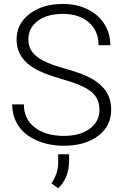

<svg xmlns="http://www.w3.org/2000/svg" viewBox="-20 -741 632 989"><path d="M43 0ZM492.2 -174.8Q492.2 -233.9 450.7 -268.3Q409.2 -302.7 298.8 -333.7Q188.5 -364.7 137.7 -401.4Q65.4 -453.1 65.4 -537.1Q65.4 -618.7 132.6 -669.7Q199.7 -720.7 304.2 -720.7Q375 -720.7 430.9 -693.4Q486.8 -666 517.6 -617.2Q548.3 -568.4 548.3 -508.3H487.8Q487.8 -581.1 438 -625.2Q388.2 -669.4 304.2 -669.4Q222.7 -669.4 174.3 -633.1Q126 -596.7 126 -538.1Q126 -483.9 169.4 -449.7Q212.9 -415.5 308.6 -389.4Q404.3 -363.3 453.6 -335.2Q502.9 -307.1 527.8 -268.1Q552.7 -229 552.7 -175.8Q552.7 -91.8 485.6 -41Q418.5 9.8 308.6 9.8Q233.4 9.8 170.7 -17.1Q107.9 -43.9 75.4 -92.3Q43 -140.6 43 -203.1H103Q103 -127.9 159.2 -84.5Q215.3 -41 308.6 -41Q391.6 -41 441.9 -77.6Q492.2 -114.3 492.2 -174.8ZM279.3 228.5 244.6 203.1Q278.3 155.3 279.8 100.6V53.7H335.9V84.5Q335.9 177.7 279.3 228.5Z"/></svg>

Font: Roboto Light
Style: Regular
Weight: 300
Designer: Google
Version: Version 2.134; 2016; ttfautohint (v1.6)